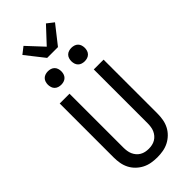

<svg xmlns="http://www.w3.org/2000/svg" viewBox="-366 -1259 1331 1331"><g transform="rotate(-45 300.0 -593.5)"><path d="M300 8Q271 8 242.5 3Q214 -2 188.5 -15Q163 -28 142 -48.5Q121 -69 108 -94.5Q95 -120 90 -148.5Q85 -177 85 -206V-735H181V-206Q181 -190 183.5 -173Q186 -156 192.5 -141Q199 -126 210 -113Q221 -100 235.5 -91.5Q250 -83 266.5 -79.5Q283 -76 300 -76Q317 -76 333.5 -79.5Q350 -83 364.5 -91.5Q379 -100 390 -113Q401 -126 407.5 -141Q414 -156 416.5 -173Q419 -190 419 -206V-735H515V-206Q515 -177 510 -148.5Q505 -120 492 -94.5Q479 -69 458 -48.5Q437 -28 411.5 -15Q386 -2 357.5 3Q329 8 300 8ZM415 -819Q402 -819 389 -823Q376 -827 366.5 -836.5Q357 -846 353 -859Q349 -872 349 -885Q349 -898 353 -911Q357 -924 366.5 -933.5Q376 -943 389 -947Q402 -951 415 -951Q428 -951 441 -947Q454 -943 463.5 -933.5Q473 -924 477 -911Q481 -898 481 -885Q481 -872 477 -859Q473 -846 463.5 -836.5Q454 -827 441 -823Q428 -819 415 -819ZM185 -819Q172 -819 159 -823Q146 -827 136.5 -836.5Q127 -846 123 -859Q119 -872 119 -885Q119 -898 123 -911Q127 -924 136.5 -933.5Q146 -943 159 -947Q172 -951 185 -951Q198 -951 211 -947Q224 -943 233.5 -933.5Q243 -924 247 -911Q251 -898 251 -885Q251 -872 247 -859Q243 -846 233.5 -836.5Q224 -827 211 -823Q198 -819 185 -819ZM247 -1020 140 -1156 190 -1195 300 -1077 410 -1195 460 -1156 353 -1020Z"/></g></svg>

Font: Iosevka Fixed Curly Md Ex
Style: Regular
Weight: 500
Width: 7
Monospace: yes
Designer: Belleve Invis
Foundry: Belleve Invis
Version: Version 30.1.2